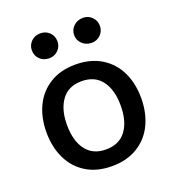

<svg xmlns="http://www.w3.org/2000/svg" viewBox="-128 -787 812 897"><g transform="rotate(-20 277.5 -339.0)"><path d="M42 -243Q42 -316 69.5 -373Q97 -430 150 -462.5Q203 -495 277 -495Q351 -495 404.5 -462.5Q458 -430 485.5 -373Q513 -316 513 -243Q513 -170 485.5 -112.5Q458 -55 404.5 -22.5Q351 10 277 10Q203 10 150 -22.5Q97 -55 69.5 -112.5Q42 -170 42 -243ZM411 -243Q411 -321 377 -366.5Q343 -412 277 -412Q212 -412 178 -366Q144 -320 144 -243Q144 -164 178 -118.5Q212 -73 277 -73Q343 -73 377 -118.5Q411 -164 411 -243ZM109 -626Q109 -652 127 -670Q145 -688 173 -688Q200 -688 218 -670Q236 -652 236 -626Q236 -600 218 -582Q200 -564 173 -564Q145 -564 127 -582Q109 -600 109 -626ZM319 -626Q319 -652 338 -670Q357 -688 385 -688Q411 -688 429 -670Q447 -652 447 -626Q447 -600 429 -582Q411 -564 385 -564Q357 -564 338 -582Q319 -600 319 -626Z"/></g></svg>

Font: Niramit Medium
Style: Regular
Weight: 500
Designer: Katatrad Aksorn Co.,Ltd.
Foundry: Cadson Demak Co.,Ltd.
Version: Version 1.000; ttfautohint (v1.6)